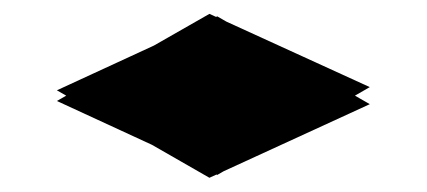

<svg xmlns="http://www.w3.org/2000/svg" viewBox="-20 -522 600 270"><path d="M274.5 -272 60 -395 285.5 -499 500 -375.5ZM285.5 -276 60 -380 274.5 -502.5 500 -399.5Z"/></svg>

Font: Bodoni Moda
Style: Bold Italic
Weight: 700
Italic angle: -13°
Version: Version 2.004